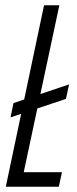

<svg xmlns="http://www.w3.org/2000/svg" viewBox="-20 -708 292 728"><path d="M20 -263 31 -317 242 -388 230 -333ZM2 0 147 -688H205L70 -55H215L203 0Z"/></svg>

Font: Saira UltraCondensed
Style: Italic
Weight: 400
Width: 1
Italic angle: -12°
Designer: Hector Gatti with collaboration of the Omnibus-Type team
Foundry: Omnibus-Type
Version: Version 1.101